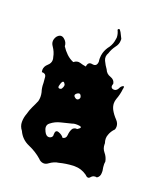

<svg xmlns="http://www.w3.org/2000/svg" viewBox="-106 -1054 567 675"><g transform="rotate(20 177.0 -716.5)"><path d="M111.3 -733.9Q102.5 -752.9 95.7 -732.4Q87.9 -711.4 104.5 -716.8Q107.4 -719.7 109.4 -724.6Q111.3 -729 111.3 -733.9ZM178.7 -712.4Q174.8 -729 162.1 -720.2Q149.4 -710.9 165 -702.1Q169.9 -699.7 174.8 -703.6Q178.7 -707 178.7 -712.4ZM134.8 -557.6Q134.8 -575.7 148.4 -570.8Q162.1 -565.9 168 -556.6Q180.7 -558.6 181.6 -571.8Q182.6 -585.4 187.5 -594.7Q189.5 -599.1 194.3 -601.6Q198.2 -604 206.1 -603.5Q224.6 -615.2 208 -617.2Q191.4 -619.1 182.6 -615.2Q164.1 -610.4 143.6 -605.5Q123 -600.6 107.4 -587.9Q99.6 -582 99.6 -572.8Q99.6 -565.4 104.5 -556.2Q111.3 -542.5 121.1 -542.5Q127 -542.5 131.8 -546.9Q133.8 -549.3 134.8 -552.2Q134.8 -554.7 134.8 -557.6ZM116.2 -459.5Q94.7 -478.5 66.4 -490.7Q38.1 -502.9 25.4 -530.8Q14.6 -544.4 14.6 -560.5Q14.6 -577.1 20.5 -592.3Q24.4 -607.4 31.2 -621.6Q38.1 -635.3 43.9 -649.4Q45.9 -657.2 45.9 -665Q45.9 -673.8 43.9 -682.1Q39.1 -696.8 39.1 -711.9Q39.1 -713.4 39.1 -714.8Q38.1 -725.6 37.1 -737.8Q35.2 -749.5 20.5 -749Q19.5 -752.9 19.5 -756.8Q19.5 -770 31.2 -780.3Q42 -789.6 42 -801.8Q42 -807.1 40 -813Q37.1 -830.1 25.4 -847.2Q19.5 -855.5 19.5 -864.3Q19.5 -873 25.4 -882.3Q38.1 -897.9 51.8 -887.7Q65.4 -877.4 65.4 -861.8Q74.2 -848.1 85.9 -836.9Q97.7 -825.7 112.3 -819.8Q124 -829.1 135.7 -825.7Q147.5 -821.8 159.2 -820.3Q161.1 -839.4 177.7 -835.9Q195.3 -832.5 196.3 -852.1Q195.3 -857.9 195.3 -864.3Q195.3 -875 198.2 -885.3Q203.1 -901.4 213.9 -914.6Q223.6 -929.2 225.6 -946.8Q226.6 -949.7 226.6 -952.6Q226.6 -966.8 219.7 -980Q221.7 -984.4 224.6 -984.4Q227.5 -983.9 232.4 -975.6Q240.2 -960.4 243.2 -954.1Q243.2 -951.2 243.2 -948.2Q243.2 -934.1 233.4 -921.9Q222.7 -907.7 217.8 -891.6Q209 -877 215.8 -862.3Q222.7 -847.7 231.4 -835.9Q237.3 -820.8 252.9 -815.9Q268.6 -810.5 270.5 -796.4Q264.6 -780.8 276.4 -777.8Q288.1 -775.4 294.9 -788.1Q297.9 -795.9 304.7 -799.8Q312.5 -803.7 308.6 -790Q306.6 -770 298.8 -749.5Q295.9 -741.2 295.9 -733.4Q295.9 -721.7 301.8 -710Q309.6 -695.3 323.2 -681.2Q333 -670.9 333 -658.2Q333 -652.8 331.1 -647.5Q319.3 -635.7 314.5 -621.6Q311.5 -614.3 311.5 -606.4Q311.5 -598.6 314.5 -589.8Q314.5 -587.9 314.5 -585.9Q314.5 -570.3 324.2 -558.6Q335 -545.9 337.9 -529.8Q336.9 -525.4 336.9 -520.5Q336.9 -509.3 339.8 -495.6Q339.8 -492.2 339.8 -488.8Q339.8 -488.3 339.8 -487.8Q339.8 -474.1 329.1 -467.3Q315.4 -470.2 307.6 -460.4Q299.8 -450.2 288.1 -462.9Q267.6 -477.5 242.2 -477.5Q240.2 -477.5 237.3 -477.5Q210 -476.1 185.5 -469.7Q168.9 -467.8 152.3 -455.6Q144.5 -449.7 136.7 -449.7Q127.9 -449.7 120.1 -455.6Q119.1 -456.5 118.2 -457.5Q117.2 -458 116.2 -459.5Z"/></g></svg>

Font: Brazier Flame
Style: Regular
Weight: 400
Designer: Walter E Stewart
Version: 0.1